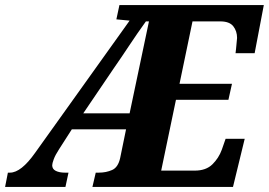

<svg xmlns="http://www.w3.org/2000/svg" viewBox="-54 -734 1056 754"><path d="M-34 0 -23 -56H-15Q29 -56 84 -134L455 -653L403 -658L415 -714H982L946 -525H871Q872 -529 873 -542.5Q874 -556 875.5 -569Q877 -582 877 -585Q877 -612 862 -631Q847 -650 811 -650H702L651 -405H857L843 -342H637L579 -64H711Q755 -64 780 -88.5Q805 -113 817 -146L832 -189H907L861 0H309L322 -56H334Q363 -56 386.5 -66.5Q410 -77 418 -114L441 -226H228L178 -148Q163 -125 157 -108.5Q151 -92 151 -85Q151 -70 165 -63Q179 -56 201 -56H215L203 0ZM273 -289H455L531 -650H519Q483 -600 454 -556Q425 -512 393 -466Z"/></svg>

Font: Noto Serif SemiCondensed ExtraBold
Style: Italic
Weight: 800
Width: 4
Italic angle: -12°
Designer: Monotype Design Team
Foundry: Monotype Imaging Inc.
Version: Version 2.014; ttfautohint (v1.8.4.7-5d5b)